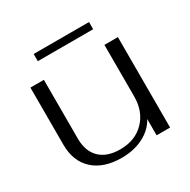

<svg xmlns="http://www.w3.org/2000/svg" viewBox="-144 -755 891 901"><g transform="rotate(-30 301.5 -304.5)"><path d="M59 -181V-490H132V-171Q132 -103 170.5 -65.5Q209 -28 280 -28Q361 -28 410.5 -78.5Q460 -129 460 -211V-490H533V0H460V-88Q435 -42 384 -16Q333 10 267 10Q169 10 114 -40.5Q59 -91 59 -181ZM151 -619H451V-580H151Z"/></g></svg>

Font: Fahkwang Light
Style: Regular
Weight: 300
Version: Version 1.000; ttfautohint (v1.6)